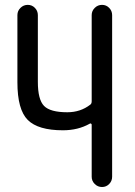

<svg xmlns="http://www.w3.org/2000/svg" viewBox="-20 -750 540 770"><path d="M232.4 -227.5Q132.8 -227.5 91.3 -269Q49.8 -310.5 49.8 -419.9V-689.5Q49.8 -706.1 62 -718.3Q74.2 -730.5 91.3 -730.5Q108.4 -730.5 120.1 -718.3Q131.8 -706.1 131.8 -689.5V-421.9Q131.8 -350.6 156.7 -325.2Q181.6 -299.8 250 -299.8Q302.7 -299.8 341.8 -330.1Q347.7 -334 347.7 -343.8V-689.5Q347.7 -706.1 359.9 -718.3Q372.1 -730.5 389.2 -730.5Q406.2 -730.5 418 -718.3Q429.7 -706.1 429.7 -689.5V-41Q429.7 -24.4 418 -12.2Q406.2 0 389.2 0Q372.1 0 359.9 -12.2Q347.7 -24.4 347.7 -41V-250Q347.7 -252.9 344.7 -254.4Q341.8 -255.9 339.8 -253.9Q293 -227.5 232.4 -227.5Z"/></svg>

Font: Rounded Mgen+ 1m regular
Style: Regular
Weight: 400
Designer: [Source Han Sans]
Ryoko NISHIZUKA  (kana & ideographs); Paul D. Hunt (Latin, Greek & Cyrillic); Wenlong ZHANG  (bopomofo
Version: Version 1.059.20150602